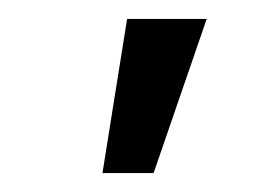

<svg xmlns="http://www.w3.org/2000/svg" viewBox="-20 -801 296 205"><path d="M115.7 -780.8H200.7L144 -616.2H89.4Z"/></svg>

Font: Shabnam FD
Style: Regular
Weight: 400
Foundry: DejaVu fonts team - Redesigned by Saber Rastikerdar - Based on Vazir font
Version: Version 5.00;October 20, 2019;FontCreator 12.0.0.2547 64-bit